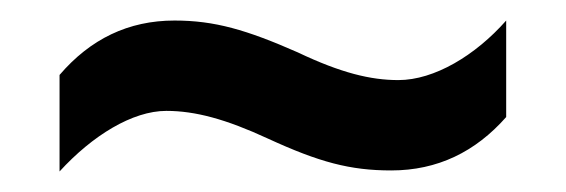

<svg xmlns="http://www.w3.org/2000/svg" viewBox="-20 -446 551 187"><path d="M241 -311C291 -288 321 -280 361 -280C406 -280 443 -298 473 -332V-426C443 -392 403 -368 368 -368C341 -368 312 -375 270 -395C220 -417 189 -426 150 -426C105 -426 68 -408 38 -373V-279C70 -314 109 -338 142 -338C170 -338 200 -330 241 -311Z"/></svg>

Font: Noto Sans UI SemiCondensed Medium
Style: Regular
Weight: 500
Width: 4
Designer: Monotype Design Team
Foundry: Monotype Imaging Inc.
Version: Version 1.901